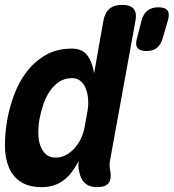

<svg xmlns="http://www.w3.org/2000/svg" viewBox="-30 -760 714 790"><path d="M572.4 -550Q546.4 -550 536.1 -562.5Q525.8 -575 533.2 -601L552.2 -674.7Q559.3 -702.7 576.6 -716.3Q594 -730 622 -730Q650 -730 659.5 -716.3Q668.9 -702.7 660.5 -674.7L638.9 -601Q631.2 -575 614.8 -562.5Q598.4 -550 572.4 -550ZM422.6 -99.2Q420.3 -87.7 421 -76.9Q421.6 -66.1 424.2 -54.6Q429.2 -21.8 416.2 -5.9Q403.2 10 370.4 10Q337.6 10 319.6 -6.3Q301.7 -22.5 295.7 -54.6Q293.1 -65.1 292.6 -76.4Q292.1 -87.7 294.1 -98.2Q281.5 -73.9 266.7 -53.9Q251.9 -33.8 233.5 -19.6Q215.2 -5.4 192.5 2.3Q169.9 10 141.9 10Q88.4 10 55.2 -11.9Q22.1 -33.8 6.4 -71.6Q-9.3 -109.4 -9.7 -160.4Q-10 -211.4 0.1 -268.6Q9.4 -319.8 28.7 -371.5Q48.1 -423.2 80.3 -465.3Q112.6 -507.4 158.3 -533.7Q204.1 -560 265.5 -560Q308.3 -560 329.1 -532.5Q349.9 -504.9 357.2 -458.1L395.3 -674Q401.4 -707.5 420.2 -723.7Q439 -740 472.5 -740Q506 -740 519.9 -723.7Q533.7 -707.5 527.3 -674ZM199.8 -111.5Q220.3 -111.5 239.4 -121.1Q258.6 -130.7 274.6 -147.9Q290.6 -165 302.3 -188.6Q314.1 -212.1 318.8 -240.3L329.7 -301.3Q334.4 -326.7 332.6 -351.2Q330.8 -375.8 323.2 -395.3Q315.6 -414.8 301.5 -426.6Q287.5 -438.5 266.6 -438.5Q236 -438.5 213.2 -423.3Q190.5 -408.1 174.2 -383.5Q157.8 -358.9 147.9 -329.1Q138 -299.3 132.4 -269.7Q127.5 -240.5 127.7 -212.3Q127.8 -184 135.6 -161.6Q143.3 -139.2 158.7 -125.4Q174 -111.5 199.8 -111.5Z"/></svg>

Font: Maple Mono
Style: Italic
Weight: 400
Italic angle: -10°
Monospace: yes
Designer: subframe7536
Version: Version 7.300